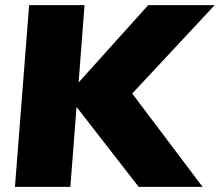

<svg xmlns="http://www.w3.org/2000/svg" viewBox="-20 -725 853 745"><path d="M493 -362 766 0H518L277 -310L253 0H38L93 -705H308L285 -405L555 -705H813Z"/></svg>

Font: Nunito Sans Heavy Heavy
Style: Italic
Weight: 400
Italic angle: -4.541°
Designer: Vernon Adams
Foundry: Vernon Adams
Version: Version 2.002